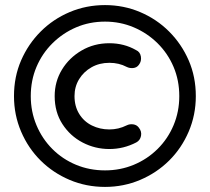

<svg xmlns="http://www.w3.org/2000/svg" viewBox="-20 -728 825 755"><path d="M393 7Q319 7 254 -20.5Q189 -48 140 -96.5Q91 -145 63 -210.5Q35 -276 35 -350Q35 -426 63 -490.5Q91 -555 140 -604Q189 -653 254 -680.5Q319 -708 393 -708Q466 -708 531 -680.5Q596 -653 645 -604Q694 -555 722 -490.5Q750 -426 750 -350Q750 -276 722 -210.5Q694 -145 645 -96.5Q596 -48 531 -20.5Q466 7 393 7ZM393 -58Q453 -58 506 -80Q559 -102 599.5 -142Q640 -182 662.5 -235.5Q685 -289 685 -350Q685 -412 662.5 -465Q640 -518 599.5 -558Q559 -598 506 -620.5Q453 -643 393 -643Q332 -643 279.5 -620.5Q227 -598 186.5 -558Q146 -518 123.5 -465Q101 -412 101 -350Q101 -289 123.5 -235.5Q146 -182 186 -142Q226 -102 279 -80Q332 -58 393 -58ZM410 -142Q354 -142 305 -167.5Q256 -193 225.5 -240Q195 -287 195 -350Q195 -407 223.5 -454Q252 -501 301 -529.5Q350 -558 410 -558Q468 -558 515 -531Q531 -524 534 -505.5Q537 -487 526 -473Q518 -462 504 -460.5Q490 -459 478 -465Q463 -473 446 -477Q429 -481 410 -481Q371 -481 340 -463.5Q309 -446 291 -416.5Q273 -387 273 -350Q273 -310 291.5 -280Q310 -250 341.5 -234.5Q373 -219 410 -219Q428 -219 445 -223Q462 -227 478 -235Q490 -241 504 -239Q518 -237 526 -226Q538 -211 534.5 -193.5Q531 -176 516 -168Q491 -155 464.5 -148.5Q438 -142 410 -142Z"/></svg>

Font: Quicksand SemiBold
Style: Regular
Weight: 600
Designer: Andrew Paglinawan
Foundry: Andrew Paglinawan
Version: Version 3.004